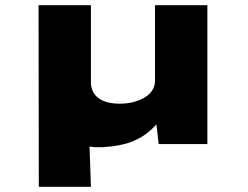

<svg xmlns="http://www.w3.org/2000/svg" viewBox="-20 -553 951 737"><path d="M129 164 128 -533H329V-235Q329 -215 339.5 -196.5Q350 -178 375 -166.5Q400 -155 439 -155Q470 -155 495 -162Q520 -169 538 -180.5Q556 -192 565.5 -208Q575 -224 575 -242V-533H776V0H589L580 -79L621 -123Q591 -84 560 -55Q529 -26 485.5 -9Q442 8 374 12Q364 12 349.5 12Q335 12 322.5 9.5Q310 7 303 3L321 -68L329 164Z"/></svg>

Font: Lexend Tera ExtraBold
Style: Regular
Weight: 800
Designer: Bonnie Shaver-Troup, Thomas Jockin
Foundry: Lexend
Version: Version 1.007